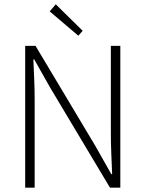

<svg xmlns="http://www.w3.org/2000/svg" viewBox="-20 -872 676 892"><path d="M97 0V-659H145L423 -194L497 -63H501Q499 -111 497 -159Q495 -207 495 -255V-659H539V0H491L213 -465L139 -596H135Q137 -548 139 -502.5Q141 -457 141 -409V0ZM344 -706 211 -819 239 -852 364 -729Z"/></svg>

Font: hySource Sans Pro Light
Style: Regular
Weight: 300
Designer: Paul D. Hunt
Foundry: Adobe Systems Incorporated
Version: Version 2.021;PS 2.000;hotconv 1.0.86;makeotf.lib2.5.63406